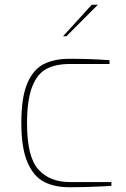

<svg xmlns="http://www.w3.org/2000/svg" viewBox="-20 -784 530 810"><path d="M70 -266Q70 -373 95 -432Q120 -491 164.5 -513.5Q209 -536 274 -536Q365 -536 442 -530V-514H274Q215 -514 176 -493.5Q137 -473 115.5 -417.5Q94 -362 94 -262Q94 -123 141.5 -69.5Q189 -16 274 -16H450V0Q441 0 419 2Q339 6 274 6Q211 6 166.5 -16.5Q122 -39 96 -99Q70 -159 70 -266ZM367 -764H393L260 -631H246Z"/></svg>

Font: Exo Thin
Style: Regular
Weight: 250
Designer: Natanael Gama
Foundry: Natanael Gama
Version: Version 1.500; ttfautohint (v1.6)